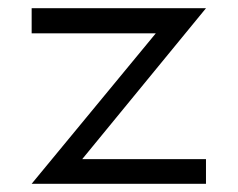

<svg xmlns="http://www.w3.org/2000/svg" viewBox="-20 -496 580 467"><path d="M57 -476H481L180 -109H481V-49H57L359 -415H57Z"/></svg>

Font: IBM 3270
Style: Regular
Weight: 400
Monospace: yes
Version: Version 2.3.1